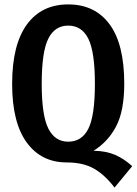

<svg xmlns="http://www.w3.org/2000/svg" viewBox="-20 -725 619 870"><path d="M579 28 499 125Q456 68 406.5 39.5Q357 11 282 11Q167 11 101 -79.5Q35 -170 35 -345Q35 -522 101.5 -613.5Q168 -705 289 -705Q410 -705 476.5 -615Q543 -525 543 -346Q543 -222 506 -152Q469 -82 404 -42Q460 -41 501 -23.5Q542 -6 579 28ZM289 -83Q351 -83 380.5 -142Q410 -201 410 -346Q410 -489 380.5 -549Q351 -609 289 -609Q228 -609 198.5 -549Q169 -489 169 -345Q169 -202 199 -142.5Q229 -83 289 -83Z"/></svg>

Font: Fira Sans Extra Condensed Medium
Style: Regular
Weight: 500
Width: 1
Designer: Carrois Corporate & Edenspiekermann AG
Foundry: Carrois Corporate GbR & Edenspiekermann AG
Version: Version 4.203